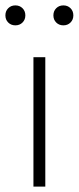

<svg xmlns="http://www.w3.org/2000/svg" viewBox="-32 -692 292 712"><path d="M25 -598Q9 -598 -1.5 -608.5Q-12 -619 -12 -635Q-12 -651 -1.5 -661.5Q9 -672 25 -672Q41 -672 51.5 -661.5Q62 -651 62 -635Q62 -619 51.5 -608.5Q41 -598 25 -598ZM203 -598Q187 -598 176.5 -608.5Q166 -619 166 -635Q166 -651 176.5 -661.5Q187 -672 203 -672Q219 -672 229.5 -661.5Q240 -651 240 -635Q240 -619 229.5 -608.5Q219 -598 203 -598ZM92 0V-480H136V0Z"/></svg>

Font: TypoPRO Source Sans Pro
Style: Regular
Weight: 300
Designer: Paul D. Hunt
Foundry: Adobe Systems Incorporated
Version: Version 2.020;PS 2.000;hotconv 1.0.86;makeotf.lib2.5.63406